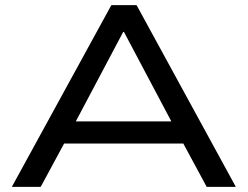

<svg xmlns="http://www.w3.org/2000/svg" viewBox="-20 -725 961 745"><path d="M26 0 412 -705H510L895 0H782L674 -200L728 -168H191L246 -200L138 0ZM458 -601 262 -231 228 -254H691L657 -231L461 -601Z"/></svg>

Font: Nunito Sans 10pt Expanded Medium
Style: Regular
Weight: 500
Width: 7
Designer: Vernon Adams
Foundry: Vernon Adams
Version: Version 3.101;gftools[0.9.27]